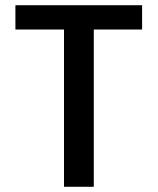

<svg xmlns="http://www.w3.org/2000/svg" viewBox="-20 -715 604 735"><path d="M524 -695V-602H339V0H225V-602H39V-695Z"/></svg>

Font: Poppins-Tabular Medium
Style: Regular
Weight: 500
Designer: Ninad Kale (Devanagari), Jonny Pinhorn (Latin)
Foundry: Indian Type Foundry
Version: Version 4.004